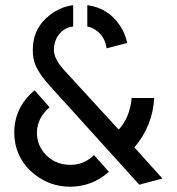

<svg xmlns="http://www.w3.org/2000/svg" viewBox="-20 -709 671 729"><path d="M336.9 -120.1Q298.8 -83 248 -83Q184.6 -83 145.5 -130.9Q120.1 -164.1 120.1 -206.1Q121.1 -260.7 168 -301.8L111.3 -366.2Q35.2 -301.8 34.2 -208Q34.2 -108.4 111.3 -46.9Q170.9 0 247.1 0Q331.1 -1 393.6 -56.6ZM384.8 -525.4Q378.9 -570.3 343.8 -594.7Q328.1 -605.5 311.5 -608.4V-689.5Q391.6 -678.7 436.5 -610.4Q456.1 -580.1 462.9 -545.9ZM257.8 -608.4Q216.8 -603.5 195.3 -565.4Q184.6 -543.9 184.6 -519.5Q184.6 -487.3 219.7 -447.3Q224.6 -441.4 226.6 -439.5L430.7 -216.8Q466.8 -255.9 477.5 -317.4Q479.5 -328.1 479.5 -336.9H565.4Q559.6 -230.5 490.2 -149.4L596.7 -31.2L508.8 -7.8L164.1 -388.7Q115.2 -444.3 107.4 -485.4Q104.5 -502 104.5 -519.5Q104.5 -602.5 170.9 -653.3Q209 -682.6 257.8 -689.5Z"/></svg>

Font: Post No Bills Colombo
Style: SemiBold
Weight: 700
Designer: Kosala Senevirathne, Siva Puranthara, Lasantha Premarathna, Tharique Azeez
Foundry: Mooniak
Version: Version 1.220 ; ttfautohint (v1.5)